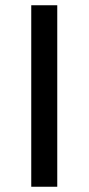

<svg xmlns="http://www.w3.org/2000/svg" viewBox="-20 -711 337 731"><path d="M198 0H99V-691H198Z"/></svg>

Font: Iceberg
Style: Regular
Weight: 400
Designer: Victor Kharyk
Foundry: Cyreal (www.cyreal.org)
Version: Version 1.002